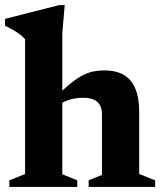

<svg xmlns="http://www.w3.org/2000/svg" viewBox="-21 -738 644 758"><path d="M329 -26 381.5 -47.5V-286Q381.5 -308.5 373.5 -323Q365.5 -337.5 349.2 -344.8Q333 -352 307 -352Q278 -352 252.5 -344Q227 -336 210.5 -323.5L192 -348Q227.5 -384 254.5 -406Q281.5 -428 303.8 -439.8Q326 -451.5 347 -455.8Q368 -460 391.5 -460Q461 -460 494.8 -419.5Q528.5 -379 528.5 -296V-51L591.5 -26V0H329ZM284 0H16V-26L78 -51V-583Q70.5 -592 59.5 -600.8Q48.5 -609.5 33.5 -618.2Q18.5 -627 -1 -636V-663.5L213 -718H234.5L225 -607V-50L284 -26Z"/></svg>

Font: Newsreader 16pt 16pt
Style: Bold
Weight: 700
Version: Version 1.003